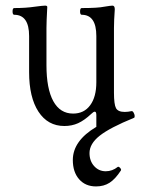

<svg xmlns="http://www.w3.org/2000/svg" viewBox="-20 -439 507 686"><path d="M323.2 227.1Q285.2 227.1 262.7 201.4Q240.2 175.8 240.2 132.8Q240.2 64 324.2 14.2V-27.8Q324.2 -40 318.8 -40Q314 -40 306.2 -32.2Q281.2 -8.8 259 1.2Q236.8 11.2 210 11.2Q150.9 11.2 117.4 -40Q84 -91.3 84 -181.2V-310.1Q84 -386.2 30.8 -386.2Q24.9 -386.2 24.9 -398.2Q24.9 -410.2 30.8 -410.2Q72.3 -410.2 104 -415Q133.3 -418.9 141.1 -418.9Q148.9 -418.9 148.9 -414.1Q146 -361.3 146 -338.9V-206.1Q146 -122.1 170.4 -77.6Q194.8 -33.2 241.2 -33.2Q280.3 -33.2 302.2 -63Q324.2 -92.8 324.2 -145V-310.1Q324.2 -386.2 272 -386.2Q266.1 -386.2 266.1 -398.2Q266.1 -410.2 272 -410.2Q329.6 -410.2 352.1 -415Q376 -418.9 381.8 -418.9Q390.1 -418.9 390.1 -405.8Q387.2 -365.2 387.2 -338.9V-107.9Q387.2 -65.9 394.5 -52.5Q401.9 -39.1 425.8 -39.1Q437 -39.1 450.2 -42Q454.1 -42.5 457.5 -36.4Q460.9 -30.3 461.2 -24.9Q461.4 -19.5 459 -18.1Q372.6 17.1 336.2 45.9Q299.8 74.7 299.8 107.9Q299.8 136.2 316.4 154.5Q333 172.9 357.9 172.9Q381.3 172.9 400.9 157.2Q402.3 155.8 405.8 158Q409.2 160.2 411.4 163.8Q413.6 167.5 412.1 169.9Q392.1 200.7 371.6 213.9Q351.1 227.1 323.2 227.1Z"/></svg>

Font: Junicode SmCond Light
Style: Regular
Weight: 300
Width: 4
Designer: Peter S. Baker
Version: Version 2.206